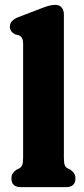

<svg xmlns="http://www.w3.org/2000/svg" viewBox="-20 -769 346 789"><path d="M242.5 -710.5V-121.5Q242.5 -99 246.2 -90.2Q250 -81.5 258 -77L268 -72.5Q278.5 -65.5 284.2 -57Q290 -48.5 290 -35.5Q290 0 251 0H66Q27 0 27 -35.5Q27 -48.5 32.8 -57Q38.5 -65.5 49 -72.5L59 -77Q67 -81.5 71 -90.2Q75 -99 75 -121.5V-586Q75 -605.5 70.2 -613Q65.5 -620.5 56.5 -624.5L42.5 -627.5Q20.5 -639 20.5 -659.5Q20.5 -685 55 -698.5L144 -732.5Q166.5 -741.5 180.2 -745.2Q194 -749 207.5 -749Q224 -749 233.2 -738.2Q242.5 -727.5 242.5 -710.5Z"/></svg>

Font: Fraunces 72pt SuperSoft
Style: Bold
Weight: 700
Version: Version 1.000;[0bf87f6ff]